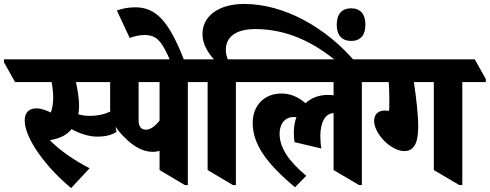

<svg xmlns="http://www.w3.org/2000/svg" viewBox="-90 -927 2477 971"><path d="M270 24 363 -76C292 -113 218 -161 162 -218C167 -219 173 -220 181 -222C220 -230 251 -248 272 -274C313 -251 360 -236 402 -236C443 -236 475 -244 499 -260L479 -369C447 -351 410 -341 361 -341C342 -341 323 -344 306 -349C308 -361 310 -375 310 -389C310 -430 303 -471 294 -512H487V-527L432 -627H-70V-612L-14 -512H171C176 -485 179 -458 179 -435C179 -405 175 -379 167 -358C140 -371 116 -379 95 -379C54 -379 35 -356 35 -317C35 -226 146 -77 270 24Z M684 -159C695 -159 706 -161 717 -164V-67L845 9H860V-512H980V-527L924 -627H359V-612L415 -512H467V-378C467 -320 492 -279 542 -230C586 -186 632 -159 684 -159ZM611 -317V-512H717V-317C692 -286 669 -271 647 -271C624 -271 611 -288 611 -317Z M773 -615H844C765 -821 699 -890 594 -890C561 -890 533 -885 501 -874L566 -735C592 -745 618 -750 641 -750C671 -750 695 -742 715 -720C735 -698 752 -665 773 -615Z M1088 9H1103V-512H1223V-527L1167 -627H1062C1056 -641 1052 -658 1052 -675C1052 -740 1103 -780 1201 -780C1361 -780 1499 -713 1622 -609H1711C1562 -787 1348 -907 1145 -907C1013 -907 934 -844 934 -755C934 -706 959 -663 992 -627H840V-612L896 -512H960V-67ZM1686 -720C1732 -720 1758 -748 1758 -802C1758 -856 1732 -885 1686 -885C1639 -885 1613 -856 1613 -802C1613 -749 1639 -720 1686 -720Z M1402 20 1459 -38C1369 -113 1324 -180 1324 -251C1324 -302 1352 -335 1395 -335C1400 -335 1405 -335 1409 -334C1400 -310 1396 -284 1396 -256C1396 -238 1397 -221 1400 -208L1535 -176C1532 -196 1530 -217 1530 -238C1530 -310 1556 -354 1597 -355V-67L1726 9H1740V-512H1860V-527L1804 -627H1083V-612L1139 -512H1597V-445C1588 -446 1579 -447 1568 -447C1523 -447 1484 -432 1455 -405C1417 -438 1378 -454 1333 -454C1247 -454 1188 -394 1188 -305C1188 -202 1252 -105 1402 20Z M1955 -163C2000 -163 2025 -198 2025 -285C2025 -346 2015 -434 2003 -512H2104V-67L2233 9H2248V-512H2367V-527L2311 -627H1720V-612L1776 -512H1876C1878 -482 1879 -451 1879 -420C1879 -394 1879 -375 1877 -366C1873 -367 1864 -368 1856 -368C1823 -368 1802 -349 1802 -315C1802 -253 1885 -163 1955 -163Z"/></svg>

Font: Noto Serif Devanagari Condensed Black
Style: Regular
Weight: 900
Width: 3
Designer: Universal Thirst, Indian Type Foundry and the Monotype Design Team
Foundry: Monotype Imaging Inc.
Version: Version 2.004